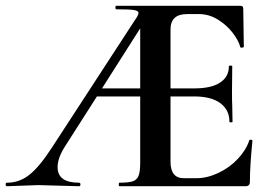

<svg xmlns="http://www.w3.org/2000/svg" viewBox="-31 -645 939 665"><path d="M454.6 -338.9V-546.9L322.3 -338.9ZM559.6 -85Q559.6 -27.8 605.5 -27.8H649.4Q686.5 -27.8 725.1 -45.9Q763.7 -64 792.5 -94.5Q821.3 -125 832.5 -159.2Q832.5 -161.1 837.9 -161.1Q843.3 -161.1 843.3 -157.2Q834.5 -69.3 834.5 -15.1Q834.5 0 819.3 0H382.3Q380.4 0 380.4 -6.1Q380.4 -12.2 382.3 -12.2Q414.6 -12.2 429 -17.1Q443.4 -22 449 -36.4Q454.6 -50.8 454.6 -81.1V-311H304.7L194.3 -138.2Q168.5 -98.1 168.5 -65.9Q168.5 -12.2 242.7 -12.2Q247.6 -12.2 247.6 -6.1Q247.6 0 242.7 0L101.6 -3.9L-6.3 0Q-11.2 0 -11.5 -6.1Q-11.7 -12.2 -6.3 -12.2Q35.6 -12.2 70.1 -39.1Q104.5 -65.9 147.5 -131.8L435.5 -574.2Q448.7 -592.3 448.7 -600.1Q448.7 -607.9 432.1 -610.4Q415.5 -612.8 371.6 -612.8Q368.7 -612.8 368.7 -618.9Q368.7 -625 371.6 -625H801.3Q811 -625 811.5 -616.2L813.5 -482.9Q813.5 -481 807.9 -480Q802.2 -479 801.3 -481.9Q795.4 -504.9 774.4 -532Q753.4 -559.1 722.9 -577.6Q692.4 -596.2 658.7 -596.2H616.7Q559.6 -596.2 559.6 -543V-338.9H642.6Q700.7 -338.9 731.2 -358.9Q761.7 -378.9 761.7 -415Q761.7 -418 767.6 -418Q773.4 -418 773.4 -415L772.5 -325.2Q772.5 -293 773.4 -276.9L774.4 -223.1Q774.4 -221.2 769 -221.2Q763.7 -221.2 763.7 -223.1Q763.7 -264.2 732.2 -287.6Q700.7 -311 641.6 -311H559.6Z"/></svg>

Font: Cormorant-Bold
Style: Bold
Weight: 700
Designer: Christian Thalmann (Catharsis Fonts)
Version: Version 3.000